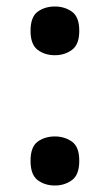

<svg xmlns="http://www.w3.org/2000/svg" viewBox="-20 -563 337 591"><path d="M149 -393Q118 -393 96 -409.5Q74 -426 74 -468Q74 -511 96 -527Q118 -543 149 -543Q179 -543 201.5 -527Q224 -511 224 -468Q224 -426 201.5 -409.5Q179 -393 149 -393ZM149 8Q118 8 96 -8.5Q74 -25 74 -68Q74 -111 96 -127Q118 -143 149 -143Q179 -143 201.5 -127Q224 -111 224 -68Q224 -25 201.5 -8.5Q179 8 149 8Z"/></svg>

Font: Noto Serif Thai SemiBold
Style: Regular
Weight: 600
Designer: Monotype Design Team
Foundry: Monotype Imaging Inc.
Version: Version 2.001; ttfautohint (v1.8.4.7-5d5b)